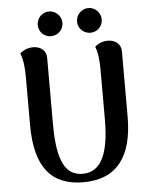

<svg xmlns="http://www.w3.org/2000/svg" viewBox="-60 -935 789 998"><g transform="rotate(-5 335.0 -436.0)"><path d="M233 -757C269 -757 298 -785 298 -821C298 -856 269 -886 233 -886C197 -886 169 -856 169 -821C169 -785 197 -757 233 -757ZM439 -757C474 -757 503 -785 503 -821C503 -856 474 -886 439 -886C403 -886 374 -856 374 -821C374 -785 403 -757 439 -757ZM593 -647C593 -685 563 -708 525 -708C491 -708 467 -692 457 -682C472 -642 474 -598 474 -560V-301C474 -124 431 -30 335 -30C244 -30 203 -110 203 -301V-647C203 -685 173 -708 135 -708C102 -708 77 -692 66 -682C81 -642 84 -598 84 -560V-306C84 -85 169 14 335 14C507 14 593 -94 593 -306Z"/></g></svg>

Font: Arima Koshi ExtraBold
Style: Regular
Weight: 800
Designer: Joana Correia and Natanael Gama
Foundry: NDISCOVER
Version: Version 1.019;PS 001.019;hotconv 1.0.88;makeotf.lib2.5.64775